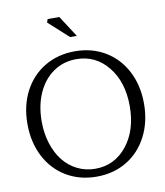

<svg xmlns="http://www.w3.org/2000/svg" viewBox="-99 -1005 947 1101"><g transform="rotate(-10 374.5 -454.5)"><path d="M375 -30.8Q487.3 -30.8 559.1 -120.4Q630.9 -210 630.9 -351.1Q630.9 -491.2 559.1 -580.1Q487.3 -668.9 375 -668.9Q300.3 -668.9 241.7 -628.7Q183.1 -588.4 150.6 -515.9Q118.2 -443.4 118.2 -351.1Q118.2 -281.2 137.2 -221.7Q156.2 -162.1 189.9 -120.1Q223.6 -78.1 271.5 -54.4Q319.3 -30.8 375 -30.8ZM35.2 -351.1Q35.2 -457 78.1 -539.8Q121.1 -622.6 198.5 -668.7Q275.9 -714.8 375 -714.8Q473.6 -714.8 550.8 -668.7Q627.9 -622.6 670.9 -539.6Q713.9 -456.5 713.9 -351.1Q713.9 -245.1 670.9 -161.4Q627.9 -77.6 550.8 -31.2Q473.6 15.1 375 15.1Q276.4 15.1 198.7 -31.2Q121.1 -77.6 78.1 -161.1Q35.2 -244.6 35.2 -351.1ZM247.1 -904.8 253.9 -923.8H321.8L401.9 -799.8H362.8Z"/></g></svg>

Font: LT Superior Serif
Style: Regular
Weight: 400
Designer: Daniel Lyons
Foundry: LyonsType
Version: Version 2.120;FEAKit 1.0